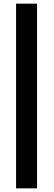

<svg xmlns="http://www.w3.org/2000/svg" viewBox="-20 -867 298 1052"><path d="M183 165V-847H68V165Z"/></svg>

Font: 18Franklin
Style: Bold
Weight: 700
Designer: Pablo Impallari, Rodrigo Fuenzalida (Modified by Dan O. Williams)
Version: Version 0.025;PS 000.025;hotconv 1.0.88;makeotf.lib2.5.64775